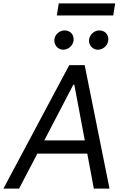

<svg xmlns="http://www.w3.org/2000/svg" viewBox="-40 -1111 736 1131"><path d="M72.4 0 180 -206H474.1L512.8 0H605.1L458.8 -727.3H367.9L-19.9 0ZM220.9 -284.1 392 -612.2H397.7L459.5 -284.1ZM280.5 -880.7C275.9 -848 300.4 -818.2 331.7 -818.2C362.9 -818.2 388.5 -842.3 392.8 -869.3C398.4 -904.8 375.7 -931.8 340.2 -931.8C313.2 -931.8 284.8 -910.5 280.5 -880.7ZM294.7 -1019.9H627.1L638.5 -1090.9H306.1ZM485.1 -880.7C479.4 -846.6 505 -818.2 536.2 -818.2C567.5 -818.2 593 -842.3 597.3 -869.3C603 -904.8 580.3 -931.8 544.7 -931.8C517.8 -931.8 490.1 -910.5 485.1 -880.7Z"/></svg>

Font: Margiela Sans
Style: Italic
Weight: 400
Italic angle: -9.39999°
Designer: Stefan Endress, Andreas Faust
Version: Version 1.100;FEAKit 1.0